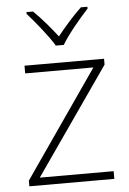

<svg xmlns="http://www.w3.org/2000/svg" viewBox="-54 -804 567 844"><g transform="rotate(-5 229.5 -382.0)"><path d="M211 -606H246C270 -648 327 -716 364 -756V-764H335C298 -729 258 -683 228 -645C199 -683 160 -729 124 -764H95V-756C131 -716 186 -648 211 -606ZM416 0V-34H90L417 -504V-530H66V-496H367L41 -25V0Z"/></g></svg>

Font: Noto Sans Gurmukhi UI ExtraLight
Style: Regular
Weight: 200
Designer: Jelle Bosma - Monotype Design Team
Foundry: Monotype Imaging Inc.
Version: Version 2.004